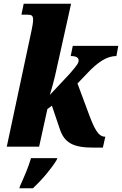

<svg xmlns="http://www.w3.org/2000/svg" viewBox="-20 -780 649 1021"><path d="M477 5H527L540 -53C514 -53 492 -67 456 -164L392 -336L437 -383C504 -456 553 -482 599 -482L609 -536H367L356 -482C388 -482 398 -472 398 -459C398 -447 395 -438 349 -386L245 -275C268 -349 280 -409 294 -472L358 -760H106L94 -702H123C148 -702 156 -698 156 -675C156 -659 152 -640 149 -624L16 0H188L232 -200L256 -218L298 -94C323 -18 373 5 477 5ZM87 208 83 221H155C205 175 256 113 281 71L285 61H145C131 109 108 162 87 208Z"/></svg>

Font: Noto Serif Condensed Black
Style: Italic
Weight: 900
Width: 3
Italic angle: -12°
Designer: Monotype Design Team
Foundry: Monotype Imaging Inc.
Version: Version 2.013